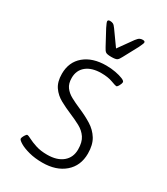

<svg xmlns="http://www.w3.org/2000/svg" viewBox="-181 -800 776 891"><g transform="rotate(30 206.5 -354.5)"><path d="M195 9Q155 9 123 0.5Q91 -8 72 -19.5Q53 -31 53 -38Q53 -44 60 -56Q67 -68 72 -68Q77 -68 93 -59.5Q109 -51 135 -42.5Q161 -34 196 -34Q249 -34 279 -59Q309 -84 309 -127Q309 -166 293.5 -189Q278 -212 252 -226Q226 -240 195 -253Q164 -266 134.5 -282Q105 -298 86.5 -324.5Q68 -351 68 -394Q68 -457 111.5 -493.5Q155 -530 228 -530Q254 -530 278 -525.5Q302 -521 317.5 -514.5Q333 -508 333 -501Q333 -494 326.5 -482Q320 -470 315 -470Q310 -470 285.5 -479Q261 -488 226 -488Q175 -488 146 -464.5Q117 -441 117 -400Q117 -370 130.5 -351.5Q144 -333 167 -320.5Q190 -308 218 -296Q258 -279 289.5 -259.5Q321 -240 339.5 -210Q358 -180 358 -133Q358 -68 313.5 -29.5Q269 9 195 9ZM315 -718Q327 -718 327 -710Q327 -706 322.5 -696.5Q318 -687 315 -680L273 -602Q265 -586 257.5 -581Q250 -576 227 -576Q205 -576 197.5 -581Q190 -586 182 -602L140 -680Q128 -704 128 -710Q128 -718 140 -718Q149 -718 156 -714.5Q163 -711 172 -698L227 -621L282 -698Q292 -711 299 -714.5Q306 -718 315 -718Z"/></g></svg>

Font: Asap ExtraLight
Style: Regular
Weight: 200
Designer: Pablo Cosgaya
Foundry: Omnibus-Type
Version: Version 3.001; ttfautohint (v1.8.4.7-5d5b)